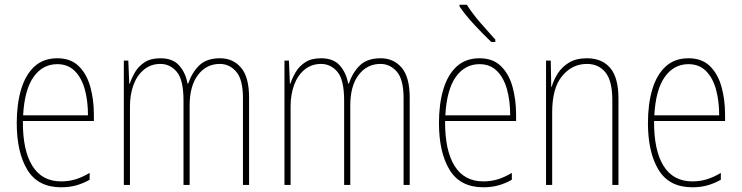

<svg xmlns="http://www.w3.org/2000/svg" viewBox="-20 -784 3144 814"><path d="M223 -537Q280 -537 314 -503.5Q348 -470 363 -415.5Q378 -361 378 -298V-271H77Q76 -147 117 -81Q158 -15 239 -15Q271 -15 299.5 -23.5Q328 -32 360 -51V-22Q334 -7 304.5 1.5Q275 10 239 10Q141 10 96 -64Q51 -138 51 -263Q51 -343 69.5 -405Q88 -467 126 -502Q164 -537 223 -537ZM223 -512Q161 -512 122.5 -458Q84 -404 78 -295H353Q353 -356 339.5 -405Q326 -454 297 -483Q268 -512 223 -512Z M913 -537Q968 -537 1002 -497Q1036 -457 1036 -370V0H1010V-368Q1010 -447 981.5 -480Q953 -513 912 -513Q855 -513 819.5 -466.5Q784 -420 784 -336V0H758V-357Q758 -446 729.5 -479.5Q701 -513 660 -513Q620 -513 590.5 -489Q561 -465 546 -424Q531 -383 531 -333V0H505V-527H524L528 -429H530Q538 -453 552.5 -478Q567 -503 593 -520Q619 -537 660 -537Q713 -537 740 -506Q767 -475 775 -430H778Q794 -477 825 -507Q856 -537 913 -537Z M1594 -537Q1649 -537 1683 -497Q1717 -457 1717 -370V0H1691V-368Q1691 -447 1662.5 -480Q1634 -513 1593 -513Q1536 -513 1500.5 -466.5Q1465 -420 1465 -336V0H1439V-357Q1439 -446 1410.5 -479.5Q1382 -513 1341 -513Q1301 -513 1271.5 -489Q1242 -465 1227 -424Q1212 -383 1212 -333V0H1186V-527H1205L1209 -429H1211Q1219 -453 1233.5 -478Q1248 -503 1274 -520Q1300 -537 1341 -537Q1394 -537 1421 -506Q1448 -475 1456 -430H1459Q1475 -477 1506 -507Q1537 -537 1594 -537Z M2013 -537Q2070 -537 2104 -503.5Q2138 -470 2153 -415.5Q2168 -361 2168 -298V-271H1867Q1866 -147 1907 -81Q1948 -15 2029 -15Q2061 -15 2089.5 -23.5Q2118 -32 2150 -51V-22Q2124 -7 2094.5 1.5Q2065 10 2029 10Q1931 10 1886 -64Q1841 -138 1841 -263Q1841 -343 1859.5 -405Q1878 -467 1916 -502Q1954 -537 2013 -537ZM2013 -512Q1951 -512 1912.5 -458Q1874 -404 1868 -295H2143Q2143 -356 2129.5 -405Q2116 -454 2087 -483Q2058 -512 2013 -512ZM1959 -764Q1984 -725 2017 -687Q2050 -649 2080 -616V-606H2063Q2031 -636 1992 -678Q1953 -720 1928 -757V-764Z M2468 -537Q2532 -537 2567 -496Q2602 -455 2602 -366V0H2576V-359Q2576 -441 2547 -477Q2518 -513 2468 -513Q2406 -513 2363.5 -462Q2321 -411 2321 -308V0H2295V-527H2315L2317 -416H2319Q2327 -445 2345 -473Q2363 -501 2393 -519Q2423 -537 2468 -537Z M2899 -537Q2956 -537 2990 -503.5Q3024 -470 3039 -415.5Q3054 -361 3054 -298V-271H2753Q2752 -147 2793 -81Q2834 -15 2915 -15Q2947 -15 2975.5 -23.5Q3004 -32 3036 -51V-22Q3010 -7 2980.5 1.5Q2951 10 2915 10Q2817 10 2772 -64Q2727 -138 2727 -263Q2727 -343 2745.5 -405Q2764 -467 2802 -502Q2840 -537 2899 -537ZM2899 -512Q2837 -512 2798.5 -458Q2760 -404 2754 -295H3029Q3029 -356 3015.5 -405Q3002 -454 2973 -483Q2944 -512 2899 -512Z"/></svg>

Font: Noto Sans Georgian Condensed Thin
Style: Regular
Weight: 100
Width: 3
Designer: Monotype Design Team, Akaki Razmadze
Foundry: Google LLC
Version: Version 2.005; ttfautohint (v1.8.4.7-5d5b)